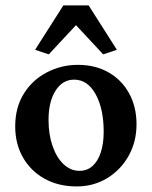

<svg xmlns="http://www.w3.org/2000/svg" viewBox="-20 -669 552 697"><path d="M258.8 7.8Q192.4 7.8 142.1 -20Q91.8 -47.9 63.5 -97.2Q35.2 -146.5 35.2 -210Q35.2 -279.3 66.9 -329.6Q98.6 -379.9 150.9 -406.7Q203.1 -433.6 262.7 -433.6Q326.2 -433.6 374 -406.2Q421.9 -378.9 448.7 -330.1Q475.6 -281.2 475.6 -217.8Q475.6 -154.3 446.8 -103Q418 -51.8 368.7 -22Q319.3 7.8 258.8 7.8ZM268.6 -48.8Q295.9 -48.8 315.4 -65.9Q335 -83 345.7 -115.2Q356.4 -147.5 356.4 -190.4Q356.4 -274.4 327.1 -327.1Q297.9 -379.9 249 -379.9Q207 -379.9 181.6 -339.8Q156.2 -299.8 156.2 -233.4Q156.2 -180.7 170.9 -138.7Q185.5 -96.7 210.9 -72.8Q236.3 -48.8 268.6 -48.8ZM404.3 -488.3 354.5 -471.7 224.6 -611.3H287.1L157.2 -471.7L107.4 -488.3L210 -649.4H301.8Z"/></svg>

Font: Crimson Pro SemiBold
Style: Regular
Weight: 600
Designer: Jacques Le Bailly
Foundry: Baron von Fonthausen
Version: Version 1.003